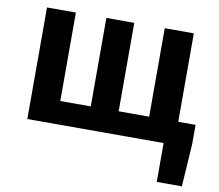

<svg xmlns="http://www.w3.org/2000/svg" viewBox="-82 -657 1081 949"><g transform="rotate(10 458.5 -182.5)"><path d="M79 0H763V195H889L903 -20V-116H816V-560H670V-116H517V-560H377V-116H224V-560H79Z"/></g></svg>

Font: Noto Sans TC
Style: Bold
Weight: 700
Designer: Ryoko NISHIZUKA 西塚涼子 (kana, bopomofo & ideographs); Paul D. Hunt (Latin, Greek & Cyrillic); Sandoll Communications 산돌커뮤니
Foundry: Adobe
Version: Version 2.004;hotconv 1.0.118;makeotfexe 2.5.65603